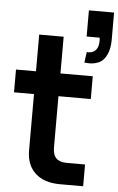

<svg xmlns="http://www.w3.org/2000/svg" viewBox="-58 -899 579 939"><g transform="rotate(5 231.5 -429.5)"><path d="M339.8 -603.5 347.2 -655.3Q349.6 -654.8 353.5 -654.8Q377.9 -654.8 391.4 -670.2Q404.8 -685.5 404.8 -713.4V-716.3Q404.3 -718.8 404.3 -723.6Q404.3 -728.5 403.8 -731H339.8V-859.4H463.4V-726.1Q463.4 -683.1 449.5 -652.8Q435.5 -622.6 412.6 -611.8Q389.2 -601.6 365.7 -601.6Q351.6 -601.6 339.8 -603.5ZM9.8 -428.2V-540H107.9V-720.2H228V-540H386.7V-428.2H228V-176.8Q228 -140.6 244.9 -123.8Q261.7 -106.9 297.9 -106.9H386.7V0H272.9Q194.8 0 151.4 -40Q107.9 -80.1 107.9 -152.3V-428.2Z"/></g></svg>

Font: Vela Sans Bd
Style: Bold
Weight: 700
Designer: Principal design: Mikhail Sharanda - project Manrope.
Design modification: Ravid Balaliev
Foundry: Mikhail Sharanda
Version: Version 1.001